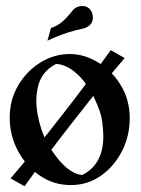

<svg xmlns="http://www.w3.org/2000/svg" viewBox="-20 -610 476 646"><path d="M152.8 -106Q163.6 -89.4 177.7 -72.3Q217.3 -25.4 255.9 -21Q327.6 -55.7 327.6 -151.4Q327.6 -168.9 324 -200.4Q320.3 -231.9 297.4 -279.8L293.9 -287.6Q264.6 -251 226.1 -201.2Q188 -152.8 152.8 -106ZM129.9 -147.9Q155.3 -179.7 189.5 -223.6Q230.5 -275.9 269 -327.6Q256.3 -345.7 239.7 -360.8Q205.1 -392.6 168.9 -395Q116.2 -368.2 106 -310.5Q102.1 -289.1 102.1 -270.5Q102.1 -228 119.6 -173.8Q126.5 -154.8 129.9 -147.9ZM356 -363.3Q372.6 -346.2 386.7 -322.8Q416.5 -273.4 416.5 -212.9Q416.5 -152.8 390.6 -101.8Q364.7 -50.8 319.8 -19Q274.9 12.7 218.3 12.7Q160.6 12.7 114.3 -19Q101.6 -27.8 97.7 -31.7Q84.5 -13.7 62.5 16.6L15.6 -9.8Q41.5 -40.5 63.5 -66.4Q51.3 -82 40.5 -102.1Q12.7 -153.8 12.7 -213.9Q12.7 -274.4 41.3 -322.8Q69.8 -371.1 116 -399.7Q162.1 -428.2 214.8 -428.2Q264.6 -428.2 311 -399.4L318.8 -394.5L352.5 -441.4L399.4 -414.6Q375.5 -386.7 356 -363.3ZM139.6 -473.1 151.4 -515.6Q159.2 -518.6 160.4 -519.3Q161.6 -520 163.1 -520Q185.1 -530.3 202.4 -549.1Q219.7 -567.9 224.6 -575Q229.5 -582 241.2 -586.9Q249 -589.8 256.3 -589.8Q281.7 -589.8 290.5 -564.5Q292.5 -557.6 292.5 -551.3Q292.5 -527.8 270 -517.6L264.6 -515.1Q205.6 -502.4 165 -484.4Z"/></svg>

Font: Quaaykop
Style: Medium
Weight: 500
Designer: Tup Wanders
Foundry: Free font, DO NOT SELL
Version: Version 1.00;July 31, 2023;FontCreator 11.5.0.2430 64-bit